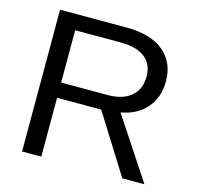

<svg xmlns="http://www.w3.org/2000/svg" viewBox="-101 -794 924 900"><g transform="rotate(15 361.0 -344.0)"><path d="M568.4 0 389.6 -285.6H175.3V0H82V-688H405.8Q522 -688 585.2 -636Q648.4 -584 648.4 -491.2Q648.4 -414.6 603.8 -362.3Q559.1 -310.1 480.5 -296.4L675.8 0ZM554.7 -490.2Q554.7 -550.3 513.9 -581.8Q473.1 -613.3 396.5 -613.3H175.3V-359.4H400.4Q474.1 -359.4 514.4 -393.8Q554.7 -428.2 554.7 -490.2Z"/></g></svg>

Font: TypoPRO Liberation Sans
Style: Regular
Weight: 400
Designer: Steve Matteson
Foundry: Ascender Corporation
Version: Version 2.00.1